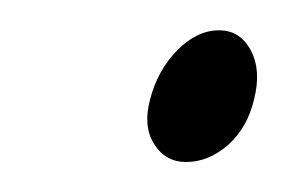

<svg xmlns="http://www.w3.org/2000/svg" viewBox="-20 -110 191 128"><path d="M104 -2Q119.1 -2 132.1 -13.4Q145 -24.9 149.4 -43.9Q154.3 -63 147.2 -76.4Q140.1 -89.8 126 -89.8Q111.3 -89.8 98.1 -76.4Q85 -63 80.1 -43.9Q75.2 -25.9 82.8 -13.9Q90.3 -2 104 -2Z"/></svg>

Font: ML-NILA06_NewLipi
Style: Regular
Weight: 400
Designer: CLT@C-DIT
Version: Version ML-NILA06_NewLipi 2.